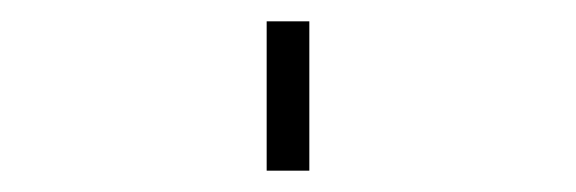

<svg xmlns="http://www.w3.org/2000/svg" viewBox="-20 60 540 180"><path d="M230 220V80H270V220Z"/></svg>

Font: Iosevka SS18 Extralight
Style: Regular
Weight: 200
Monospace: yes
Designer: Belleve Invis
Foundry: Belleve Invis
Version: Version 25.1.1; ttfautohint (v1.8.4)